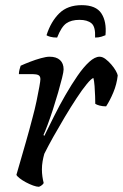

<svg xmlns="http://www.w3.org/2000/svg" viewBox="-20 -718 472 738"><path d="M129.8 0Q120.7 0 107 -5Q93.3 -10 79.3 -17.5Q65.4 -25 55.2 -33Q45.1 -41 43.1 -46Q47.6 -61.3 57 -94Q66.4 -126.6 79.4 -171.7Q92.4 -216.7 105.4 -267Q113.9 -298 120.5 -329.6Q127.1 -361.2 131.2 -384.3Q135.3 -407.3 135.3 -413.5Q135.3 -425.3 127.8 -429.2Q120.2 -433 106.9 -433H52.6Q52.6 -441 54.9 -450.2Q57.1 -459.4 59.4 -465.4Q75 -472.6 95.9 -480.6Q116.7 -488.7 137.2 -494.3Q157.6 -500 170.6 -500Q196.6 -500 210.6 -487.2Q224.5 -474.4 224.5 -451.3Q224.5 -442.3 218.5 -418.1Q212.5 -393.9 203.3 -362Q194.1 -330.2 183.5 -297.3Q172.8 -264.5 162.8 -237.8Q152.8 -211.2 147.1 -199L150.4 -195.8Q167.4 -230 187.7 -271.1Q208.1 -312.2 231.5 -352.7Q254.9 -393.2 277.9 -426.6Q300.9 -460 322.8 -480Q344.7 -500 362.7 -500Q374 -500 385.5 -491.2Q397.1 -482.5 407.6 -470.3Q418.2 -458.1 425 -446.1Q431.7 -434 432.5 -428Q428.7 -393.8 415.7 -362.9Q402.8 -332 387.9 -309.2Q374.3 -309.2 362.8 -312.2Q351.4 -315.3 346.2 -319Q346.2 -328.8 345.6 -347.8Q345 -366.7 343.5 -387Q342 -407.3 339 -418.2Q331 -416.1 313.5 -394.8Q295.9 -373.5 274 -340Q252 -306.6 228.9 -267.9Q205.8 -229.1 185 -192.2Q164.3 -155.2 150.3 -126.8Q146.3 -112.8 143.7 -97.7Q141.1 -82.5 141.1 -66.9Q141.1 -52.8 143 -39.5Q144.9 -26.2 147.9 -14.5Q146.6 -11.5 142.2 -7.4Q137.8 -3.2 129.8 0ZM199.6 -573.6Q184.3 -573.6 173.3 -576.6Q162.3 -579.6 158.8 -582.6Q175.5 -634.9 207.6 -666.6Q239.6 -698.2 294 -698.2Q348.8 -698.2 369.6 -666.6Q390.4 -634.9 385.4 -582.6Q380.9 -580.4 369.9 -577Q358.8 -573.6 345.5 -573.6Q347.5 -615.4 331.5 -628.5Q315.5 -641.7 285.6 -641.7Q253.7 -641.7 234.7 -628.2Q215.6 -614.6 199.6 -573.6Z"/></svg>

Font: Texturina Medium
Style: Italic
Weight: 500
Italic angle: -11°
Designer: Guillermo Torres Carreño
Foundry: Omnibus-Type
Version: Version 1.002